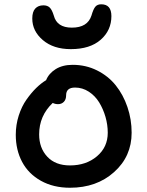

<svg xmlns="http://www.w3.org/2000/svg" viewBox="-20 -882 692 903"><path d="M313 -650.9Q231.4 -650.9 181.6 -693.4Q131.8 -735.8 131.8 -794.9Q131.8 -826.7 145.8 -841.8Q159.7 -856.9 184.1 -856.9Q203.1 -856.9 213.9 -846.4Q224.6 -835.9 232.9 -809.1Q247.6 -752 317.9 -752Q392.1 -752 410.2 -809.1Q418.9 -839.4 428.5 -850.6Q438 -861.8 456.1 -861.8Q503.9 -861.8 503.9 -806.2Q503.9 -739.3 453.6 -695.1Q403.3 -650.9 313 -650.9ZM309.1 1Q231 1 172.4 -31.7Q113.8 -64.5 84 -120.6Q54.2 -176.8 54.2 -248Q54.2 -294.9 68.1 -338.4Q82 -381.8 104.7 -413.8Q127.4 -445.8 150.4 -468.3Q173.3 -490.7 196.8 -504.9Q209.5 -536.6 241.9 -556.9Q274.4 -577.1 321.8 -577.1Q383.8 -577.1 436.5 -550.8Q489.3 -524.4 524.4 -480.5Q559.6 -436.5 579.3 -378.7Q599.1 -320.8 599.1 -257.8Q599.1 -146.5 516.8 -72.8Q434.6 1 309.1 1ZM164.1 -250Q164.1 -186 202.4 -145Q240.7 -104 309.1 -104Q385.3 -104 436 -147Q486.8 -189.9 486.8 -257.8Q486.8 -294.9 476.1 -332.3Q465.3 -369.6 446.3 -400.6Q427.2 -431.6 397.5 -450.9Q367.7 -470.2 333 -470.2Q291 -470.2 291 -434.1Q291 -414.1 280.3 -403.1Q269.5 -392.1 252.9 -392.1Q239.7 -392.1 228 -397.9Q164.1 -337.4 164.1 -250Z"/></svg>

Font: Shantell Sans Irregular Bouncy
Style: Regular
Weight: 500
Designer: Stephen Nixon, Anya Danilova, Shantell Martin
Foundry: Arrow Type
Version: Version 1.006;[9816181b4]